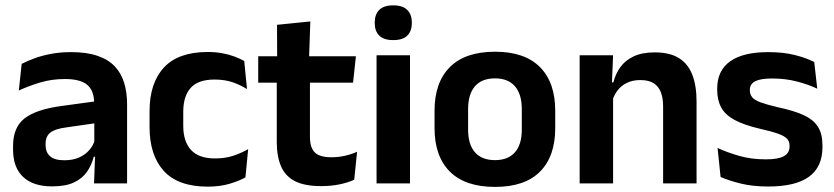

<svg xmlns="http://www.w3.org/2000/svg" viewBox="-20 -702 3194 735"><path d="M340 0 344.5 -120 341 -131V-284.5L340.5 -306.5Q340.5 -354.5 314.2 -377Q288 -399.5 228.5 -399.5Q178 -399.5 133.8 -386.2Q89.5 -373 52 -355.5L63 -457.5Q85 -469 113.2 -479.2Q141.5 -489.5 176.5 -496Q211.5 -502.5 252 -502.5Q312 -502.5 353.5 -488.2Q395 -474 419.8 -447.5Q444.5 -421 455.5 -384.2Q466.5 -347.5 466.5 -303V0ZM179.5 11.5Q106.5 11.5 68.2 -25Q30 -61.5 30 -129V-143Q30 -214.5 74 -248.8Q118 -283 213.5 -296L352.5 -315L360 -232.5L232 -214Q190 -208.5 172.2 -194Q154.5 -179.5 154.5 -151.5V-146.5Q154.5 -119 171.8 -103.8Q189 -88.5 226 -88.5Q259 -88.5 282.5 -99Q306 -109.5 321.2 -126.8Q336.5 -144 343 -165.5L361 -102H339Q331 -70.5 313.2 -44.8Q295.5 -19 263.5 -3.8Q231.5 11.5 179.5 11.5Z M775.5 12.5Q662 12.5 607.2 -47.5Q552.5 -107.5 552.5 -216V-276Q552.5 -384 607.5 -443.5Q662.5 -503 775.5 -503Q805 -503 830.8 -498.2Q856.5 -493.5 877.8 -485.5Q899 -477.5 915 -468.5L925.5 -361Q901 -376.5 870.8 -387Q840.5 -397.5 801 -397.5Q739 -397.5 710.2 -365.8Q681.5 -334 681.5 -273.5V-220.5Q681.5 -160.5 711.2 -128Q741 -95.5 803 -95.5Q842.5 -95.5 873 -105.8Q903.5 -116 930 -131L919.5 -23Q895 -9 858 1.8Q821 12.5 775.5 12.5Z M1209.5 10.5Q1147 10.5 1109.8 -8.2Q1072.5 -27 1056 -65Q1039.5 -103 1039.5 -158.5V-444.5H1166.5V-177.5Q1166.5 -137.5 1184.8 -118.8Q1203 -100 1249 -100Q1276 -100 1301 -105.8Q1326 -111.5 1347 -121L1336 -14Q1311 -2.5 1278.8 4Q1246.5 10.5 1209.5 10.5ZM968.5 -385.5V-486.5H1342.5L1331.5 -385.5ZM1041 -477 1040.5 -607 1168 -620 1163 -477Z M1421.5 0V-490.5H1549.5V0ZM1485.5 -548.5Q1449 -548.5 1431.8 -565.8Q1414.5 -583 1414.5 -613.5V-616Q1414.5 -646.5 1431.8 -664Q1449 -681.5 1485.5 -681.5Q1521.5 -681.5 1539 -664Q1556.5 -646.5 1556.5 -616V-613.5Q1556.5 -582.5 1539 -565.5Q1521.5 -548.5 1485.5 -548.5Z M1875 13.5Q1761 13.5 1702.2 -45Q1643.5 -103.5 1643.5 -211.5V-278Q1643.5 -386.5 1702.2 -445.2Q1761 -504 1875 -504Q1988.5 -504 2047 -445.2Q2105.5 -386.5 2105.5 -278V-211.5Q2105.5 -103.5 2047.2 -45Q1989 13.5 1875 13.5ZM1875 -89Q1925 -89 1951.2 -119Q1977.5 -149 1977.5 -205V-284.5Q1977.5 -341.5 1951.2 -371.8Q1925 -402 1875 -402Q1824.5 -402 1798.2 -371.8Q1772 -341.5 1772 -284.5V-205Q1772 -149 1798.2 -119Q1824.5 -89 1875 -89Z M2518.5 0V-294.5Q2518.5 -325.5 2510.2 -348Q2502 -370.5 2483 -383Q2464 -395.5 2431 -395.5Q2402 -395.5 2380.2 -385Q2358.5 -374.5 2344.8 -356.8Q2331 -339 2324 -316.5L2304 -386.5H2328Q2336 -419 2354.8 -445Q2373.5 -471 2405.8 -486.2Q2438 -501.5 2486.5 -501.5Q2543 -501.5 2578 -480.2Q2613 -459 2629.8 -417Q2646.5 -375 2646.5 -313V0ZM2199 0V-490.5H2327L2322 -371L2327 -360.5V0Z M2921 12Q2862 12 2816.2 0.8Q2770.5 -10.5 2738.5 -24.5L2727 -135.5Q2765 -118 2810.8 -105Q2856.5 -92 2911.5 -92Q2959.5 -92 2981 -104.2Q3002.5 -116.5 3002.5 -141V-144Q3002.5 -160.5 2992.8 -171Q2983 -181.5 2958.5 -190.2Q2934 -199 2889.5 -209Q2828 -223.5 2792.2 -242.8Q2756.5 -262 2741 -290.2Q2725.5 -318.5 2725.5 -358V-362.5Q2725.5 -432 2775 -467.2Q2824.5 -502.5 2921.5 -502.5Q2979 -502.5 3023.2 -491.2Q3067.5 -480 3097 -464.5L3108.5 -362.5Q3073.5 -379 3030 -390.2Q2986.5 -401.5 2936.5 -401.5Q2904 -401.5 2885.2 -396.2Q2866.5 -391 2858.5 -381.5Q2850.5 -372 2850.5 -358.5V-356Q2850.5 -341 2859.2 -330Q2868 -319 2891.5 -310.2Q2915 -301.5 2957.5 -291.5Q3019.5 -278.5 3057 -261Q3094.5 -243.5 3111.5 -216.2Q3128.5 -189 3128.5 -145V-139Q3128.5 -63 3077 -25.5Q3025.5 12 2921 12Z"/></svg>

Font: Anek Telugu Medium SemiBold
Style: Regular
Weight: 600
Version: Version 1.003